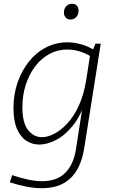

<svg xmlns="http://www.w3.org/2000/svg" viewBox="-20 -755 609 1012"><path d="M201 237Q163 237 120.5 229Q78 221 32 206L44 168Q87 183 127.5 191.5Q168 200 201 200Q241 200 271.5 189Q302 178 324 156Q346 134 360.5 101.5Q375 69 381 27L418 -210L432 -226Q406 -145 364 -93Q322 -41 275 -17Q228 7 187 7Q150 7 119 -13Q88 -33 69.5 -75.5Q51 -118 51 -186Q51 -257 72.5 -319.5Q94 -382 132 -430Q170 -478 222.5 -505Q275 -532 336 -532Q370 -532 408 -521.5Q446 -511 487 -485L468 -487L483 -525H511L424 25Q415 82 395.5 122.5Q376 163 347 188.5Q318 214 281.5 225.5Q245 237 201 237ZM201 -32Q231 -32 266 -50Q301 -68 335 -104.5Q369 -141 395 -197Q421 -253 434 -330L456 -473L465 -454Q431 -475 398.5 -484.5Q366 -494 334 -494Q283 -494 239.5 -470Q196 -446 164.5 -404Q133 -362 115.5 -307Q98 -252 98 -190Q98 -107 128 -69.5Q158 -32 201 -32ZM351 -652Q336 -652 326.5 -662Q317 -672 317 -689Q317 -709 329 -722Q341 -735 360 -735Q376 -735 385 -725.5Q394 -716 394 -698Q394 -679 382 -665.5Q370 -652 351 -652Z"/></svg>

Font: Bitter Thin Light
Style: Italic
Weight: 300
Italic angle: -9°
Version: Version 2.002